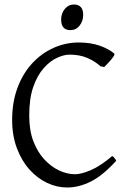

<svg xmlns="http://www.w3.org/2000/svg" viewBox="-20 -819 576 854"><path d="M279 15Q233 15 189.5 -5.5Q146 -26 111 -65Q76 -104 55 -160Q34 -216 34 -286Q34 -364 57.5 -427.5Q81 -491 122 -536Q163 -581 217 -605.5Q271 -630 330 -630Q383 -630 423 -616Q463 -602 488 -581Q492 -578 484 -566.5Q476 -555 464 -542Q452 -529 444 -521L427 -524Q402 -547 368 -561.5Q334 -576 289 -576Q265 -576 234 -562Q203 -548 174.5 -516Q146 -484 128 -432.5Q110 -381 110 -305Q110 -239 128.5 -190.5Q147 -142 177.5 -109.5Q208 -77 243.5 -60.5Q279 -44 314 -44Q341 -44 383.5 -62Q426 -80 479 -125Q484 -123 490 -115Q496 -107 497 -104Q436 -37 383 -11Q330 15 279 15ZM293 -685Q252 -685 252 -732Q252 -760 268.5 -779.5Q285 -799 308 -799Q350 -799 350 -753Q350 -725 334 -705Q318 -685 293 -685Z"/></svg>

Font: ChillKai
Style: Regular
Weight: 400
Designer: ChillType
Foundry: 寒蝉字型
Version: Version 2.000